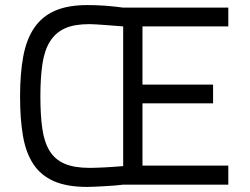

<svg xmlns="http://www.w3.org/2000/svg" viewBox="-20 -726 984 756"><path d="M466 1Q451 3 432 4.5Q413 6 393.5 7Q374 8 356 9Q338 10 324 10Q244 10 192.5 -12.5Q141 -35 111.5 -79.5Q82 -124 70.5 -190.5Q59 -257 59 -345Q59 -436 71.5 -503.5Q84 -571 114.5 -616Q145 -661 196 -683.5Q247 -706 324 -706Q338 -706 356.5 -705.5Q375 -705 394.5 -703.5Q414 -702 432.5 -700Q451 -698 465 -696H879V-622H541V-393H819V-319H541V-74H879V1ZM333 -65Q341 -65 358 -65.5Q375 -66 394.5 -67Q414 -68 433 -69.5Q452 -71 465 -72V-622Q452 -623 433 -624.5Q414 -626 394.5 -627.5Q375 -629 358 -630Q341 -631 332 -631Q273 -631 236 -614.5Q199 -598 177 -563Q155 -528 147 -474Q139 -420 139 -346Q139 -273 146.5 -220Q154 -167 175 -132.5Q196 -98 234 -81.5Q272 -65 333 -65Z"/></svg>

Font: Panefresco 400wt
Style: Regular
Weight: 400
Foundry: Campivisivi & Chank Co
Version: Version 1.002